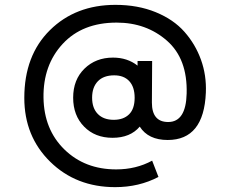

<svg xmlns="http://www.w3.org/2000/svg" viewBox="-20 -665 947 790"><path d="M455 -645Q547 -645 620.5 -615Q694 -585 739 -534Q784 -483 807 -419Q830 -355 827 -284Q819 -89 670 -89Q590 -89 555 -144Q516 -98 443 -98Q371 -98 326 -144Q281 -190 281 -263Q281 -337 327.5 -382.5Q374 -428 445 -428Q504 -428 546 -395V-414H606L605 -243Q605 -163 672 -163Q745 -163 748 -280Q752 -423 667 -497.5Q582 -572 460 -572Q319 -572 238 -484.5Q157 -397 159 -263Q161 -132 245 -50Q329 32 458 32Q540 32 606 -4L632 63Q552 105 454 105Q293 105 186.5 0.5Q80 -104 80 -262Q80 -437 185.5 -541Q291 -645 455 -645ZM448 -172Q488 -172 511 -194.5Q534 -217 534 -263Q534 -307 512 -331Q490 -355 450 -355Q406 -355 382.5 -330.5Q359 -306 359 -263Q359 -220 382.5 -196Q406 -172 448 -172Z"/></svg>

Font: Manrope Medium
Style: Medium
Weight: 500
Designer: Mikhail Sharanda
Foundry: Mikhail Sharanda
Version: Version 4.000;hotconv 1.0.109;makeotfexe 2.5.65596